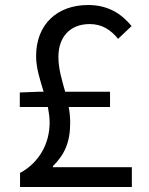

<svg xmlns="http://www.w3.org/2000/svg" viewBox="-20 -746 595 766"><path d="M191 -79V-83C237 -129 260 -177 260 -256C260 -278 258 -299 254 -319H419V-380H240C227 -427 213 -471 213 -519C213 -597 258 -650 338 -650C388 -650 423 -626 451 -591L505 -642C465 -691 411 -726 332 -726C207 -726 124 -648 124 -522C124 -474 140 -427 154 -380H134L59 -377V-319H171C175 -298 178 -278 178 -257C178 -173 136 -97 60 -56V0H506V-79Z"/></svg>

Font: Source Han Sans CN Regular
Style: Regular
Weight: 400
Designer: Ryoko NISHIZUKA (kana & ideographs); Paul D. Hunt (Latin, Greek & Cyrillic); Wenlong ZHANG (bopomofo); Sandoll Communica
Foundry: Adobe Systems Incorporated
Version: Version 1.004;PS 1.004;hotconv 1.0.82;makeotf.lib2.5.63406